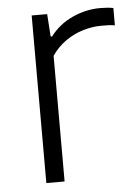

<svg xmlns="http://www.w3.org/2000/svg" viewBox="-45 -582 440 618"><g transform="rotate(-5 175.0 -273.0)"><path d="M80 0V-541.5H130L135 -468.5H139.5Q168.5 -506.5 212 -526.2Q255.5 -546 301.5 -546Q314 -546 324 -545.2Q334 -544.5 344 -542.5V-486.5Q333 -488.5 322.2 -488.8Q311.5 -489 299 -489Q271.5 -489 241.8 -480.2Q212 -471.5 185 -452.8Q158 -434 139 -406V0Z"/></g></svg>

Font: Encode Sans Condensed Thin Light
Style: Regular
Weight: 300
Version: Version 3.002